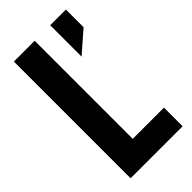

<svg xmlns="http://www.w3.org/2000/svg" viewBox="-219 -747 803 803"><g transform="rotate(-45 183.0 -345.0)"><path d="M42 -690.4H165V-110.4H349.6V0H42ZM256.8 -690.4H349.6V-585.9L256.8 -504.9Z"/></g></svg>

Font: Dinish Condensed
Style: Bold
Weight: 700
Width: 3
Designer: Bert Driehuis
Foundry: Playbeing
Version: Version 3.006; git-39231f3c-release